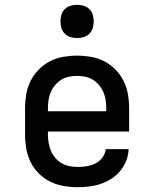

<svg xmlns="http://www.w3.org/2000/svg" viewBox="-20 -769 640 797"><path d="M302 8Q273 8 244 3Q215 -2 188.5 -15Q162 -28 141 -49Q120 -70 107 -96.5Q94 -123 89 -152Q84 -181 84 -210V-320Q84 -349 89 -378Q94 -407 107 -433Q120 -459 140.5 -480Q161 -501 187 -514.5Q213 -528 242 -533Q271 -538 300 -538Q329 -538 358 -533Q387 -528 413 -514.5Q439 -501 459.5 -480Q480 -459 493 -433Q506 -407 511 -378Q516 -349 516 -320V-223H179V-210Q179 -193 182 -175.5Q185 -158 191.5 -142.5Q198 -127 209.5 -113.5Q221 -100 236 -91.5Q251 -83 268 -79.5Q285 -76 302 -76Q321 -76 340 -79Q359 -82 376 -90.5Q393 -99 405 -115Q417 -131 419 -150H514Q513 -125 504 -102Q495 -79 479.5 -60Q464 -41 443 -27.5Q422 -14 399 -6Q376 2 351.5 5Q327 8 302 8ZM421 -307V-320Q421 -337 418.5 -354Q416 -371 409 -387Q402 -403 391 -416Q380 -429 365.5 -438Q351 -447 334 -450.5Q317 -454 300 -454Q283 -454 266 -450.5Q249 -447 234.5 -438Q220 -429 209 -416Q198 -403 191 -387Q184 -371 181.5 -354Q179 -337 179 -320V-307ZM300 -611Q286 -611 272.5 -615Q259 -619 249 -629Q239 -639 235 -652.5Q231 -666 231 -680Q231 -694 235 -707.5Q239 -721 249 -731Q259 -741 272.5 -745Q286 -749 300 -749Q314 -749 327.5 -745Q341 -741 351 -731Q361 -721 365 -707.5Q369 -694 369 -680Q369 -666 365 -652.5Q361 -639 351 -629Q341 -619 327.5 -615Q314 -611 300 -611Z"/></svg>

Font: Iosevka Curly Slab MdEx
Style: Regular
Weight: 500
Width: 7
Monospace: yes
Designer: Belleve Invis
Foundry: Belleve Invis
Version: Version 11.1.0; ttfautohint (v1.8.3)